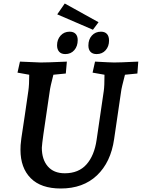

<svg xmlns="http://www.w3.org/2000/svg" viewBox="-20 -1062 810 1097"><path d="M97 -206Q96 -227 102 -272Q108 -317 122 -405L142 -543Q147 -577 147 -635L80 -647L94 -710Q192 -705 212 -705Q247 -705 339 -709L362 -710L356 -642L285 -635Q267 -566 264 -540L255 -479Q236 -352 228 -295Q220 -238 219 -218Q219 -151 253 -111.5Q287 -72 350 -72Q429 -72 474 -122.5Q519 -173 532 -263L573 -543Q577 -570 577 -635L509 -647L523 -710Q613 -705 632 -705Q664 -705 746 -709L770 -710L765 -642L694 -635Q674 -559 672 -540L632 -267Q613 -135 534 -60Q455 15 327 15Q214 15 155.5 -44Q97 -103 97 -206ZM306 -803Q306 -836 326 -858.5Q346 -881 378 -881Q400 -881 412 -868.5Q424 -856 424 -833Q424 -798 404.5 -775.5Q385 -753 353 -753Q330 -753 318 -766.5Q306 -780 306 -803ZM485 -802Q485 -837 505 -859Q525 -881 557 -881Q579 -881 591 -868Q603 -855 603 -830Q603 -797 583.5 -775Q564 -753 532 -753Q509 -753 497 -766Q485 -779 485 -802ZM307 -980 350 -1042 543 -935 511 -892Z"/></svg>

Font: Andada Pro
Style: Bold Italic
Weight: 700
Italic angle: -7°
Designer: Carolina Giovagnoli
Foundry: Huerta Tipografica
Version: Version 3.005; ttfautohint (v1.8.4)